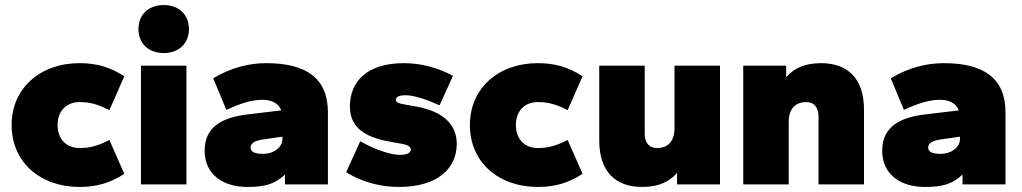

<svg xmlns="http://www.w3.org/2000/svg" viewBox="-20 -730 4046 760"><path d="M295 10C363 10 417 -6 472 -42L413 -176C368 -153 336 -144 295 -144C244 -144 208 -178 208 -235C208 -292 244 -326 295 -326C336 -326 368 -317 413 -294L472 -428C417 -464 363 -480 295 -480C139 -480 26 -381 26 -235C26 -88 139 10 295 10Z M718 0V-470H538V0ZM628 -520C689 -520 728 -559 728 -615C728 -671 689 -710 628 -710C567 -710 528 -671 528 -615C528 -559 567 -520 628 -520Z M959 10C1031 10 1068 -2 1108 -39V0H1278V-286C1278 -421 1191 -480 1034 -480C967 -480 895 -463 824 -420L876 -295C939 -324 980 -335 1019 -335C1051 -335 1082 -324 1093 -293L959 -277C868 -266 790 -233 790 -134C790 -35 868 10 959 10ZM1021 -121C988 -121 972 -129 972 -146C972 -163 988 -173 1021 -178L1098 -189V-180C1098 -148 1065 -121 1021 -121Z M1559 10C1711 10 1788 -62 1788 -161C1788 -238 1733 -289 1629 -308L1584 -316C1553 -321 1547 -327 1547 -335C1547 -347 1560 -353 1586 -353C1622 -353 1676 -333 1720 -313L1773 -430C1713 -462 1647 -480 1579 -480C1427 -480 1365 -402 1365 -309C1365 -232 1415 -189 1519 -170L1564 -162C1595 -157 1606 -150 1606 -138C1606 -126 1593 -117 1562 -117C1530 -117 1471 -134 1406 -171L1350 -48C1415 -9 1485 10 1559 10Z M2109 10C2177 10 2231 -6 2286 -42L2227 -176C2182 -153 2150 -144 2109 -144C2058 -144 2022 -178 2022 -235C2022 -292 2058 -326 2109 -326C2150 -326 2182 -317 2227 -294L2286 -428C2231 -464 2177 -480 2109 -480C1953 -480 1840 -381 1840 -235C1840 -88 1953 10 2109 10Z M2522 10C2587 10 2631 -11 2660 -46V0H2830V-470H2650V-223C2650 -167 2620 -144 2581 -144C2548 -144 2532 -166 2532 -203V-470H2352V-174C2352 -49 2418 10 2522 10Z M3400 0V-296C3400 -421 3334 -480 3230 -480C3165 -480 3121 -459 3092 -424V-470H2922V0H3102V-247C3102 -303 3132 -326 3171 -326C3204 -326 3220 -304 3220 -267V0Z M3641 10C3713 10 3750 -2 3790 -39V0H3960V-286C3960 -421 3873 -480 3716 -480C3649 -480 3577 -463 3506 -420L3558 -295C3621 -324 3662 -335 3701 -335C3733 -335 3764 -324 3775 -293L3641 -277C3550 -266 3472 -233 3472 -134C3472 -35 3550 10 3641 10ZM3703 -121C3670 -121 3654 -129 3654 -146C3654 -163 3670 -173 3703 -178L3780 -189V-180C3780 -148 3747 -121 3703 -121Z"/></svg>

Font: Gantari Black
Style: Regular
Weight: 900
Designer: Anugrah Pasau
Foundry: Lafontype
Version: Version 1.000